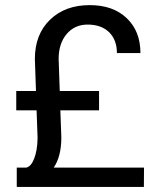

<svg xmlns="http://www.w3.org/2000/svg" viewBox="-20 -741 621 761"><path d="M219.2 -303.7H372.6V-380.4H216.8L212.4 -507.3C212.4 -548 223 -580.9 244.1 -606C265.3 -631 293 -643.6 327.1 -643.6C363.3 -643.6 391.7 -633.5 412.4 -613.3C433 -593.1 443.4 -565.6 443.4 -530.8H536.6C536.6 -588.4 518.6 -634.4 482.4 -668.9C446.3 -703.5 397.3 -720.7 335.4 -720.7C270.3 -720.7 217.9 -701.3 178 -662.6C138.1 -623.9 118.2 -572.1 118.2 -507.3L122.6 -380.4H44.4V-303.7H125L128.9 -195.8V-191.9C128.3 -160.6 123.9 -134.4 115.7 -113C107.6 -91.7 97 -79.6 84 -76.7H46.4V0H550.3L550.8 -76.7H192.9C213.1 -106.3 223.1 -146.2 223.1 -196.3Z"/></svg>

Font: Roboto1
Style: rg
Weight: 400
Designer: Google
Version: Version 2.137; 2017